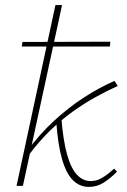

<svg xmlns="http://www.w3.org/2000/svg" viewBox="-20 -731 501 755"><path d="M45 0 198 -711H224L70 0ZM330 4Q293 4 266.5 -22.5Q240 -49 223.5 -107Q207 -165 201 -256L221 -271Q228 -180 243.5 -124.5Q259 -69 282.5 -44Q306 -19 336 -19Q358 -19 376.5 -29Q395 -39 408.5 -50.5Q422 -62 429 -68L440 -56Q417 -32 389.5 -14Q362 4 330 4ZM93 -121 81 -130Q134 -202 191.5 -255Q249 -308 309 -347Q369 -386 430 -413L443 -393Q401 -374 356.5 -349.5Q312 -325 266.5 -292.5Q221 -260 177.5 -218Q134 -176 93 -121ZM412 -548H66L68 -566L414 -567Z"/></svg>

Font: Ysabeau Infant Thin
Style: Italic
Weight: 250
Italic angle: -12°
Designer: Christian Thalmann (Catharsis Fonts)
Version: Version 2.001;gftools[0.9.30]; featfreeze: ss01,ss02,lnum